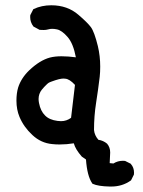

<svg xmlns="http://www.w3.org/2000/svg" viewBox="-20 -618 540 724"><path d="M443.4 -11.7Q447.3 -11.7 451.7 -11.2L473.1 -0.5L473.6 0.5Q485.4 13.7 485.4 33.2Q485.4 36.1 484.9 40.5L474.1 62L472.7 63Q440.9 85.4 399.9 85.4Q397 85.4 393.6 85.4Q350.1 84.5 329.6 75.2L328.6 74.7L327.6 73.2Q308.6 45.4 304.2 -16.6L288.6 -27.3Q264.2 -55.2 258.3 -77.6Q231 -73.2 204.6 -73.2Q190.4 -73.2 176.8 -74.7Q134.3 -78.6 102.1 -108.9Q69.8 -138.7 53.7 -176.8Q42 -204.6 42 -238.3Q42 -266.1 48.3 -287.6Q59.6 -323.2 89.8 -352.5Q129.9 -390.6 168 -400.9Q187 -405.8 211.9 -405.8Q236.8 -405.8 266.1 -401.9Q256.3 -453.6 235.4 -478Q212.9 -503.9 194.3 -507.3Q184.6 -509.3 176.8 -509.3Q168.9 -509.3 161.4 -507.1Q153.8 -504.9 145 -504.9Q136.2 -504.9 129.4 -505.4L106 -518.1Q93.8 -534.2 93.8 -553.7Q93.8 -556.6 94.2 -561L105.5 -583L106.9 -584Q137.2 -598.1 173.3 -598.1Q234.4 -598.1 275.9 -562Q309.6 -533.2 322.8 -515.6Q335.9 -497.6 349.1 -443.8Q357.9 -406.7 357.9 -366.7Q357.9 -345.7 356 -328.6Q350.1 -279.3 342.3 -229.7Q334.5 -180.2 334.5 -127.9Q336.4 -107.4 351.1 -90.8Q369.1 -88.4 383.8 -76.2Q395.5 -62.5 395.5 -43Q395.5 -42.5 393.6 -2.9L407.7 -1.5Q423.8 -11.7 443.4 -11.7ZM262.7 -297.9Q242.2 -320.3 225.6 -321.3Q222.2 -321.8 219.2 -321.8Q205.1 -321.8 175.8 -311Q167.5 -308.1 163.8 -305.9Q160.2 -303.7 155.3 -298.8Q147 -291 137.7 -279.8Q125.5 -264.6 125.5 -244.6Q125.5 -237.8 127 -230Q132.8 -199.2 149.9 -182.6Q166 -166 196.8 -162.1Q203.1 -161.1 210 -161.1Q231 -161.1 248 -173.8Z"/></svg>

Font: Bakudai
Style: Medium
Weight: 500
Version: Version 1.48